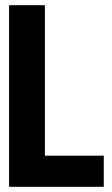

<svg xmlns="http://www.w3.org/2000/svg" viewBox="-20 -720 430 740"><path d="M380 -120V0H15V-700H153V-120Z"/></svg>

Font: Germania One
Style: Regular
Weight: 400
Designer: John Vargas Beltran
Foundry: John Vargas Beltran
Version: Version 1.001